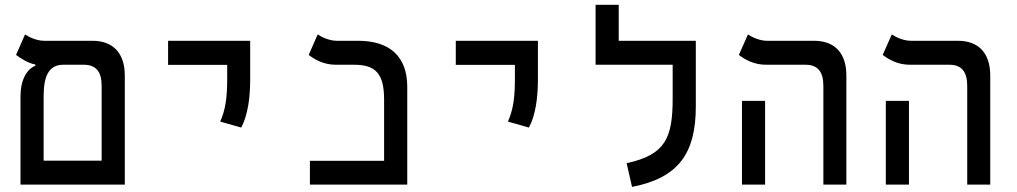

<svg xmlns="http://www.w3.org/2000/svg" viewBox="-20 -752 4142 782"><path d="M63.5 0H488.3V-444.3C488.3 -535.2 440.9 -585.9 356.4 -585.9H159.7C128.9 -585.9 96.7 -601.6 82 -611.8L45.4 -528.3C64.9 -513.7 95.7 -494.1 124 -489.3V-484.4C89.4 -470.2 63.5 -427.2 63.5 -359.4ZM236.8 -488.3H321.3C370.1 -488.3 394 -460.9 394 -402.3V-97.7H157.7V-350.1C157.7 -403.3 159.7 -488.3 236.8 -488.3Z M962.4 -232.4C988.8 -281.2 999 -352.5 999 -428.2V-585.9H664.6V-487.8H905.3V-428.2C905.3 -352.5 897.9 -304.7 877 -256.8Z M1242.2 0H1638.7V-398.9C1638.7 -520.5 1568.8 -585.9 1438.5 -585.9H1351.6C1320.8 -585.9 1288.6 -601.6 1273.9 -611.8L1237.3 -528.3C1263.2 -508.3 1299.8 -488.3 1347.7 -488.3H1422.9C1510.7 -488.3 1544.4 -451.2 1544.4 -346.2V-97.2H1242.2Z M2134.3 -232.4C2160.6 -281.2 2170.9 -352.5 2170.9 -428.2V-585.9H1836.4V-487.8H2077.1V-428.2C2077.1 -352.5 2069.8 -304.7 2048.8 -256.8Z M2814 -585.9H2500V-732.4H2405.8V-488.3H2719.7V-351.1C2719.7 -190.9 2690.9 -121.6 2532.2 -87.4L2554.2 9.3C2741.7 -27.3 2814 -125.5 2814 -318.4Z M3333.5 0H3427.2V-444.3C3427.2 -535.2 3380.4 -585.9 3295.4 -585.9H3104C3072.8 -585.9 3041 -601.6 3026.4 -611.8L2989.3 -528.3C3015.6 -508.3 3051.8 -488.3 3100.1 -488.3H3260.7C3309.6 -488.3 3333.5 -460.9 3333.5 -402.3ZM3002 0H3096.2V-341.3H3002Z M3919.4 0H4013.2V-444.3C4013.2 -535.2 3966.3 -585.9 3881.3 -585.9H3689.9C3658.7 -585.9 3627 -601.6 3612.3 -611.8L3575.2 -528.3C3601.6 -508.3 3637.7 -488.3 3686 -488.3H3846.7C3895.5 -488.3 3919.4 -460.9 3919.4 -402.3ZM3587.9 0H3682.1V-341.3H3587.9Z"/></svg>

Font: Cascadia Code PL
Style: Regular
Weight: 400
Monospace: yes
Designer: Aaron Bell
Foundry: Saja Typeworks
Version: Version 2404.023